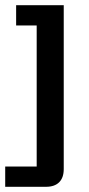

<svg xmlns="http://www.w3.org/2000/svg" viewBox="-33 -554 344 738"><path d="M-13 86H108V-456H29V-534H212V96Q212 129 194.5 146.5Q177 164 144 164H-13Z"/></svg>

Font: Mozilla Text BETA Medium
Style: Regular
Weight: 500
Designer: Studio DRAMA
Foundry: Studio DRAMA
Version: Version 0.100